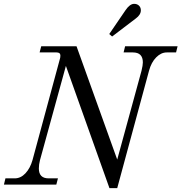

<svg xmlns="http://www.w3.org/2000/svg" viewBox="-30 -950 934 988"><path d="M259.8 0H-9.8L-2 -32.2H45.9Q76.7 -32.2 101.1 -58.3Q125.5 -84.5 137.2 -126L279.8 -652.8Q280.8 -656.7 280.8 -664.1Q280.8 -680.2 261.2 -680.2H173.8L182.1 -711.9H363.8L573.2 -128.9L698.2 -585.9Q705.1 -614.3 705.1 -628.9Q705.1 -680.2 653.8 -680.2H606L613.8 -711.9H883.8L876 -680.2H828.1Q798.8 -680.2 773.7 -654.8Q748.5 -629.4 736.8 -585.9L573.2 18.1H533.2L309.1 -610.8L175.8 -126Q169.9 -103 169.9 -83Q169.9 -32.2 220.2 -32.2H268.1ZM546.9 -762.2 532.2 -774.9 616.2 -897.9Q638.2 -930.2 660.2 -930.2Q675.8 -930.2 685.3 -920.9Q694.8 -911.6 694.8 -897Q694.8 -874 668.9 -855Z"/></svg>

Font: Flanker Steampunk
Style: Italic
Weight: 400
Italic angle: -12°
Designer: Alexey Kryukov, Leonardo Di Lena
Foundry: Alexey Kryukov, Leonardo Di Lena
Version: 1.210